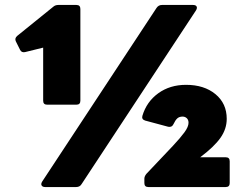

<svg xmlns="http://www.w3.org/2000/svg" viewBox="-20 -754 988 774"><path d="M162 0Q152 0 148 -6Q144 -12 150 -22L611 -722Q619 -734 633 -734H758Q769 -734 772.5 -728Q776 -722 770 -712L309 -12Q302 0 287 0ZM578 0Q562 0 562 -16V-34Q562 -43 570 -53L677 -166Q707 -198 723.5 -220.5Q740 -243 740 -259Q740 -271 733 -277.5Q726 -284 716 -284Q703 -284 695 -277Q687 -270 679 -253Q673 -240 658 -243L565 -268Q550 -273 554 -287Q571 -344 618 -378Q665 -412 730 -412Q803 -412 848.5 -374.5Q894 -337 894 -275Q894 -234 868.5 -198Q843 -162 787 -120H890Q906 -120 906 -104V-16Q906 0 890 0ZM170 -332Q154 -332 154 -348V-562L81 -544Q67 -541 61 -553L44 -587Q38 -599 49 -609L195 -727Q203 -734 215 -734H288Q304 -734 304 -718V-348Q304 -332 288 -332Z"/></svg>

Font: LINE Seed Sans App Heavy
Style: Regular
Weight: 900
Designer: LINE VX Design & Dalton Maag Ltd & Sandoll Inc
Foundry: Dalton Maag Ltd
Version: Version 1.003